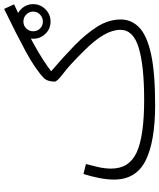

<svg xmlns="http://www.w3.org/2000/svg" viewBox="59 -807 769 927"><g transform="rotate(-90 443.5 -343.5)"><path d="M400 21Q224 21 132 -25Q40 -71 40 -177Q40 -212 48 -251.5Q56 -291 67 -325L115 -313Q108 -287 100.5 -254.5Q93 -222 93 -191Q93 -104 171.5 -68Q250 -32 426 -32Q588 -32 675.5 -58Q763 -84 763 -147Q763 -184 739 -226.5Q715 -269 662 -322Q593 -392 553 -422Q513 -452 513 -464Q513 -499 531 -517Q574 -558 661 -605Q748 -652 864 -708L886 -660Q766 -605 689 -562Q612 -519 563 -481Q631 -423 687.5 -368Q744 -313 778.5 -258Q813 -203 813 -145Q813 -94 775 -56.5Q737 -19 647 1Q557 21 400 21ZM803 -484Q768 -484 744 -508.5Q720 -533 720 -568Q720 -602 744 -626.5Q768 -651 803 -651Q838 -651 862.5 -626.5Q887 -602 887 -568Q887 -533 862 -508.5Q837 -484 803 -484ZM803 -521Q822 -521 836.5 -534.5Q851 -548 851 -568Q851 -587 837 -601Q823 -615 803 -615Q783 -615 769.5 -601Q756 -587 756 -568Q756 -548 769.5 -534.5Q783 -521 803 -521Z"/></g></svg>

Font: Noto Sans Arabic Light
Style: Regular
Weight: 300
Designer: Monotype Design Team, Nadine Chahine, Nizar Qandah and Khaled Hosny
Foundry: Monotype Imaging Inc.
Version: Version 2.012; ttfautohint (v1.8.4.7-5d5b)